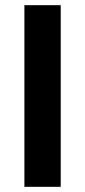

<svg xmlns="http://www.w3.org/2000/svg" viewBox="-20 -720 328 740"><path d="M74 0V-700H214V0Z"/></svg>

Font: DM Sans 9pt ExtraBold
Style: Regular
Weight: 800
Version: Version 4.004;gftools[0.9.30]